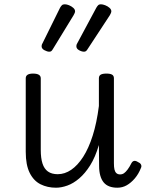

<svg xmlns="http://www.w3.org/2000/svg" viewBox="-20 -858 687 895"><path d="M241 17Q201 17 169 1Q137 -15 118.5 -52Q100 -89 100 -150V-493Q100 -504 108.5 -509.5Q117 -515 134 -515Q152 -515 161 -509.5Q170 -504 170 -493V-159Q170 -121 178 -96Q186 -71 203.5 -58.5Q221 -46 249 -46Q282 -46 312 -66.5Q342 -87 367.5 -126.5Q393 -166 412 -225.5Q431 -285 441 -364V-493Q441 -505 449.5 -510Q458 -515 476 -515Q494 -515 502.5 -510Q511 -505 511 -493V-97Q511 -79 513.5 -68Q516 -57 522.5 -51Q529 -45 540 -45Q550 -45 558 -50.5Q566 -56 575 -68Q584 -80 593 -98Q598 -107 606 -108Q614 -109 624 -102Q634 -98 637.5 -90.5Q641 -83 637 -75Q626 -47 608.5 -26.5Q591 -6 571 5.5Q551 17 527 17Q506 17 490 11Q474 5 463.5 -7.5Q453 -20 447.5 -39.5Q442 -59 442 -84L441 -182Q424 -125 400.5 -87.5Q377 -50 349.5 -26.5Q322 -3 294 7Q266 17 241 17ZM210 -617Q200 -617 187 -624Q174 -631 174 -642Q174 -644 174.5 -647.5Q175 -651 178 -656L260 -822Q264 -829 268.5 -833.5Q273 -838 282 -838Q291 -838 302 -833.5Q313 -829 321.5 -821.5Q330 -814 330 -805Q330 -802 328.5 -798Q327 -794 323 -787L227 -630Q223 -623 219.5 -620Q216 -617 210 -617ZM372 -617Q361 -617 348.5 -624Q336 -631 336 -642Q336 -644 336.5 -647.5Q337 -651 340 -656L429 -822Q433 -829 437.5 -833.5Q442 -838 450 -838Q459 -838 470.5 -833.5Q482 -829 490.5 -821.5Q499 -814 499 -805Q499 -802 497.5 -798Q496 -794 492 -787L389 -630Q385 -623 381 -620Q377 -617 372 -617Z"/></svg>

Font: Playwrite GB S Light
Style: Regular
Weight: 300
Designer: Veronika Burian, José Scaglione
Foundry: TypeTogether
Version: Version 1.002